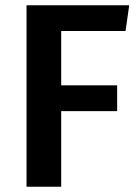

<svg xmlns="http://www.w3.org/2000/svg" viewBox="-20 -711 529 731"><path d="M213 0V-288H426V-386H213V-593H458L472 -691H81V0Z"/></svg>

Font: Fira Sans Medium
Style: Regular
Weight: 500
Designer: Carrois Corporate & Edenspiekermann AG
Foundry: Carrois Corporate GbR & Edenspiekermann AG
Version: Version 4.203